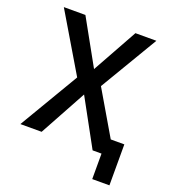

<svg xmlns="http://www.w3.org/2000/svg" viewBox="-157 -849 1009 1127"><g transform="rotate(20 347.5 -285.0)"><path d="M334 -290 174.8 1H42L261.7 -370.1L46.9 -731.4H181.6L337.9 -450.2L494.1 -731.4H625L410.2 -370.1L571.3 -95.7H656.2V160.2H548.8V1H493.2Z"/></g></svg>

Font: Gen Shin Gothic Medium
Style: Regular
Weight: 500
Designer: [Source Han Sans]
Ryoko NISHIZUKA  (kana & ideographs); Paul D. Hunt (Latin, Greek & Cyrillic); Wenlong ZHANG  (bopomofo
Version: Version 1.002.20150607